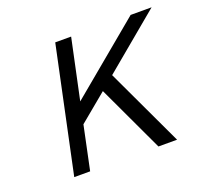

<svg xmlns="http://www.w3.org/2000/svg" viewBox="-90 -577 725 681"><g transform="rotate(-20 272.5 -236.0)"><path d="M81.1 0 181.2 -472.2H241.2L192.9 -245.1L465.8 -472.2H544.9L331.1 -293.9L469.2 0H398.9L280.8 -252L175.8 -165L141.1 0Z"/></g></svg>

Font: CMU Bright
Style: Oblique
Weight: 500
Italic angle: -12°
Version: Version 0.7.0